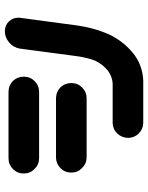

<svg xmlns="http://www.w3.org/2000/svg" viewBox="74 -708 632 821"><g transform="rotate(-90 390.5 -298.0)"><path d="M58.6 -512.7Q58.6 -540 77.6 -559.1Q96.7 -578.1 124 -578.1H407.2Q434.6 -578.1 454.1 -559.6Q472.7 -540 472.7 -512.7Q472.7 -485.4 453.6 -466.3Q434.6 -447.3 407.2 -447.3H124Q96.7 -447.3 78.1 -466.8Q58.6 -485.4 58.6 -512.7ZM62.5 -309.6Q62.5 -336.9 81.5 -356Q100.6 -375 127.9 -375H379.9Q407.2 -375 426.8 -356.4Q445.3 -336.9 445.3 -309.6Q445.3 -282.2 426.3 -263.2Q407.2 -244.1 379.9 -244.1H127.9Q100.6 -244.1 82 -263.7Q62.5 -282.2 62.5 -309.6ZM668 -593.8Q694.3 -592.8 710.4 -574.7Q726.6 -556.6 724.6 -530.3L691.4 -283.2Q681.6 -213.9 655.3 -152.3Q627 -90.8 576.7 -48.3Q526.4 -5.9 458 -2H274.4Q248 -2.9 230 -21Q211.9 -39.1 210.9 -65.4Q210.9 -92.8 229 -112.3Q247.1 -131.8 274.4 -132.8H442.4Q479.5 -134.8 507.3 -161.1Q535.2 -187.5 545.9 -221.2Q556.6 -254.9 561.5 -294.9L592.8 -530.3Q597.7 -557.6 619.1 -575.7Q640.6 -593.8 668 -593.8Z"/></g></svg>

Font: Nico Moji
Style: Regular
Weight: 400
Version: Version 1.02